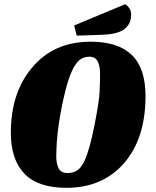

<svg xmlns="http://www.w3.org/2000/svg" viewBox="-20 -881 750 921"><path d="M32 -244Q32 -433 130 -552Q234 -681 415 -681Q546 -681 612 -617.5Q678 -554 678 -420Q678 -216 574 -97Q471 20 298 20Q163 20 97.5 -47.5Q32 -115 32 -244ZM295 -451Q250 -271 250 -129Q250 -95 261.5 -73Q273 -51 303.5 -51Q334 -51 353 -65.5Q372 -80 387 -113Q411 -167 433.5 -281.5Q456 -396 458 -443.5Q460 -491 460 -527Q460 -563 449 -586Q438 -609 408.5 -609Q379 -609 359 -591Q322 -557 295 -451ZM336 -759 581 -861Q609 -841 609 -812.5Q609 -784 598.5 -766Q588 -748 569 -736Q535 -716 467 -714L348 -710Z"/></svg>

Font: Sansita One
Style: Regular
Weight: 400
Designer: Pablo Cosgaya
Foundry: Omnibus-Type
Version: Version 1.001